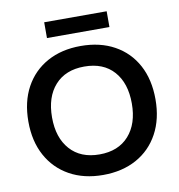

<svg xmlns="http://www.w3.org/2000/svg" viewBox="-91 -925 950 1019"><g transform="rotate(-10 383.5 -416.0)"><path d="M383.3 10Q280 10 202.9 -32.9Q125.8 -75.8 83.3 -153.8Q40.8 -231.7 40.8 -337.5Q40.8 -444.2 83.3 -522.1Q125.8 -600 202.9 -642.5Q280 -685 383.3 -685Q487.5 -685 564.6 -642.5Q641.7 -600 683.8 -522.1Q725.8 -444.2 725.8 -337.5Q725.8 -231.7 683.3 -153.3Q640.8 -75 563.8 -32.5Q486.7 10 383.3 10ZM383.3 -100.8Q485 -100.8 541.7 -164.6Q598.3 -228.3 598.3 -337.5Q598.3 -447.5 542.1 -510.8Q485.8 -574.2 383.3 -574.2Q281.7 -574.2 225 -510.8Q168.3 -447.5 168.3 -337.5Q168.3 -228.3 225 -164.6Q281.7 -100.8 383.3 -100.8ZM215 -757.5V-842.5H551.7V-757.5Z"/></g></svg>

Font: Funnel Display SemiBold
Style: Regular
Weight: 600
Designer: NORD ID, Kristian Moeller
Foundry: Dicotype
Version: Version 1.000